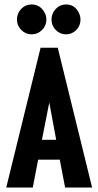

<svg xmlns="http://www.w3.org/2000/svg" viewBox="-20 -841 440 861"><path d="M272 0 248 -125H151L127 0H8L162 -627H239L393 0ZM201 -381 168 -214H232ZM121 -687Q95 -687 75.5 -706.5Q56 -726 56 -753Q56 -781 75 -801Q94 -821 121 -821Q151 -821 169.5 -800Q188 -779 188 -753Q188 -726 168.5 -706.5Q149 -687 121 -687ZM276 -687Q249 -687 230 -706.5Q211 -726 211 -753Q211 -781 230 -801Q249 -821 276 -821Q306 -821 323.5 -799.5Q341 -778 341 -753Q341 -726 322 -706.5Q303 -687 276 -687Z"/></svg>

Font: Inconsolata Condensed Black
Style: Regular
Weight: 900
Width: 3
Monospace: yes
Designer: Raph Levien, Cyreal, Brenton Simpson
Foundry: Raph Levien, Cyreal, Google
Version: Version 3.001; ttfautohint (v1.8.2.53-6de2)